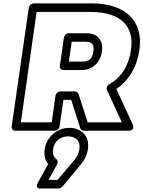

<svg xmlns="http://www.w3.org/2000/svg" viewBox="-20 -746 845 1132"><path d="M48.8 0 149.9 -701.2Q151.4 -711.9 160.6 -719Q169.9 -726.1 179.2 -726.1H518.1Q668.5 -726.1 744.4 -653.6Q820.3 -581.1 801.8 -450.2Q791 -376 756.1 -317.4Q721.2 -258.8 666 -221.2L762.2 -13.2Q763.2 -11.7 764.2 -9Q765.1 -6.3 765.9 0.2Q766.6 6.8 764.9 11.7Q763.2 16.6 755.6 20.8Q748 24.9 734.9 24.9H473.1Q466.3 24.9 460.4 20Q454.6 15.1 453.1 9.8L399.9 -157.2H354L331.1 0Q329.6 10.7 320.3 17.8Q311 24.9 301.8 24.9H69.8Q59.1 24.9 53.2 17.1Q47.4 9.3 48.8 0ZM103 -24.9H285.2L307.1 -182.1Q308.6 -191.4 316.9 -199.2Q325.2 -207 335.9 -207H422.9Q428.7 -207 434.8 -202.6Q440.9 -198.2 442.9 -191.9L497.1 -24.9H698.2L610.8 -214.8Q606.9 -223.1 610.6 -233.6Q614.3 -244.1 624 -249Q731 -309.6 752 -450.2Q768.1 -559.1 706.3 -617.4Q644.5 -675.8 509.8 -675.8H195.8ZM203.1 331.1 264.2 221.2Q236.3 189.5 243.2 134.8Q251.5 79.6 293 43.7Q334.5 7.8 389.2 7.8Q440.9 7.8 473.9 41.7Q506.8 75.7 498 133.8Q491.7 182.6 453.1 228L348.1 354Q338.4 365.2 325.2 365.2H221.2Q221.2 364.7 217.3 365.5Q213.4 366.2 208.7 364.3Q204.1 362.3 200.4 359.6Q196.8 356.9 197 349.4Q197.3 341.8 203.1 331.1ZM266.1 314.9H318.8L416 200.2Q442.9 168.9 448.2 133.8Q453.1 97.2 434.3 77.6Q415.5 58.1 381.8 58.1Q346.7 58.1 322.3 78.9Q297.9 99.6 293 134.8Q287.1 172.9 312 191.9Q318.4 196.3 319.8 205.1Q321.3 213.9 316.9 222.2ZM333 -357.9 356.9 -524.9Q358.4 -534.2 366.2 -542Q374 -549.8 384.8 -549.8H492.2Q539.1 -549.8 563.5 -520.5Q587.9 -491.2 581.1 -442.9Q574.2 -394 541.5 -363.5Q508.8 -333 460.9 -333H354Q344.7 -333 338.1 -340.1Q331.5 -347.2 333 -357.9ZM386.2 -382.8H467.8Q495.6 -382.8 511 -397Q526.4 -411.1 530.8 -442.9Q535.2 -472.7 523.9 -486.3Q512.7 -500 484.9 -500H402.8Z"/></svg>

Font: Trueno Black Outline
Style: Italic
Weight: 900
Width: 6
Designer: Julieta Ulanovsky
Foundry: Julieta Ulanovsky
Version: Version 3.001b | FøM Fix